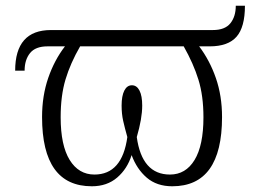

<svg xmlns="http://www.w3.org/2000/svg" viewBox="-20 -641 915 671"><path d="M127 -232Q127 -306 148.5 -368.5Q170 -431 207 -479H146Q104 -479 85 -455.5Q66 -432 66 -394H33Q33 -536 158 -536H724Q766 -536 785 -559.5Q804 -583 804 -621H836Q836 -546 806.5 -512.5Q777 -479 713 -479H676Q713 -430 734.5 -368Q756 -306 756 -232Q756 10 582 10Q528 10 493 -20Q458 -50 440 -99Q425 -51 389.5 -20.5Q354 10 301 10Q127 10 127 -232ZM425 -162Q416 -194 410.5 -218.5Q405 -243 405 -272Q405 -306 414.5 -324.5Q424 -343 441 -343Q458 -343 467.5 -324.5Q477 -306 477 -272Q477 -227 458 -162Q476 -31 574 -31Q629 -31 660 -82Q691 -133 691 -231Q691 -306 673.5 -362.5Q656 -419 622 -479H260Q226 -420 209 -363.5Q192 -307 192 -231Q192 -133 223.5 -82Q255 -31 310 -31Q407 -31 425 -162Z"/></svg>

Font: Noto Serif Light
Style: Regular
Weight: 300
Designer: Monotype Design Team
Foundry: Monotype Imaging Inc.
Version: Version 1.001